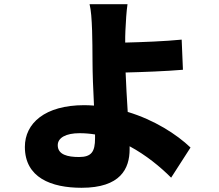

<svg xmlns="http://www.w3.org/2000/svg" viewBox="-20 -828 1040 911"><path d="M431 -172C431 -108 414 -83 355 -83C301 -83 254 -94 254 -139C254 -175 294 -196 357 -196C382 -196 407 -194 431 -190ZM884 -128C818 -191 712 -259 586 -297C582 -361 578 -429 576 -484C655 -486 768 -490 848 -497L842 -640C763 -632 653 -628 574 -626C574 -645 574 -664 575 -682C577 -726 580 -775 585 -808H405C412 -780 415 -739 417 -682C418 -640 419 -594 419 -533C419 -484 422 -403 426 -327C411 -328 395 -329 380 -329C193 -329 98 -243 98 -131C98 15 223 63 367 63C552 63 595 -28 595 -120V-134C673 -92 740 -37 792 15Z"/></svg>

Font: Noto Sans T Chinese Black
Style: Bold
Weight: 900
Designer: Ryoko NISHIZUKA (kana & ideographs); Paul D. Hunt (Latin, Greek & Cyrillic); Wenlong ZHANG (bopomofo); Sandoll Communica
Foundry: Adobe Systems Incorporated
Version: Version 1.000;PS 1;hotconv 1.0.78;makeotf.lib2.5.61930